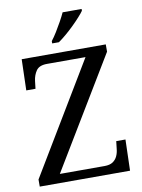

<svg xmlns="http://www.w3.org/2000/svg" viewBox="-100 -998 791 1066"><g transform="rotate(-10 296.0 -465.5)"><path d="M36 0V-40L411 -664H194Q150 -664 133 -639.5Q116 -615 112 -582L107 -539H55L60 -714H534V-673L158 -50H410Q440 -50 457 -61.5Q474 -73 482.5 -91.5Q491 -110 493 -132L498 -175H550L545 0ZM242 -784Q257 -803 273 -829Q289 -855 304 -882Q319 -909 329 -931H436V-921Q427 -908 409 -888Q391 -868 368.5 -846Q346 -824 323 -804.5Q300 -785 280 -771H242Z"/></g></svg>

Font: Noto Serif Tamil
Style: Italic
Weight: 400
Italic angle: -12°
Designer: Indian Type Foundry, Tom Grace, and the Monotype Design Team
Foundry: Monotype Imaging Inc.
Version: Version 2.003